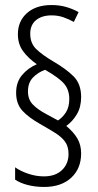

<svg xmlns="http://www.w3.org/2000/svg" viewBox="-20 -780 390 762"><path d="M44 -412Q44 -454 67.5 -482Q91 -510 126 -525Q92 -549 71.5 -577Q51 -605 51 -644Q51 -696 87 -728Q123 -760 184 -760Q216 -760 242 -752.5Q268 -745 292 -732L273 -693Q253 -704 231.5 -711.5Q210 -719 185 -719Q146 -719 123 -700Q100 -681 100 -646Q100 -608 124 -585Q148 -562 190 -537Q242 -507 272 -477Q302 -447 302 -395Q302 -355 285 -326.5Q268 -298 243 -280Q272 -256 287 -230.5Q302 -205 302 -171Q302 -111 262.5 -74.5Q223 -38 155 -38Q121 -38 91 -45.5Q61 -53 40 -67V-116Q61 -101 92 -90.5Q123 -80 154 -80Q200 -80 226 -105Q252 -130 252 -169Q252 -199 238 -218Q224 -237 199 -252.5Q174 -268 139 -288Q93 -314 68.5 -341Q44 -368 44 -412ZM91 -417Q91 -385 110.5 -365Q130 -345 164 -327L210 -302Q228 -313 241.5 -334Q255 -355 255 -387Q255 -423 235 -447Q215 -471 159 -503Q131 -493 111 -472.5Q91 -452 91 -417Z"/></svg>

Font: Noto Sans Ethiopic ExtraCondensed Light
Style: Regular
Weight: 300
Width: 2
Designer: Monotype Design Team
Foundry: Monotype Imaging Inc.
Version: Version 2.102; ttfautohint (v1.8.4.7-5d5b)